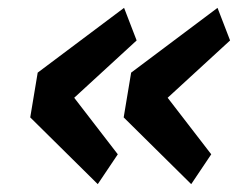

<svg xmlns="http://www.w3.org/2000/svg" viewBox="-20 -516 640 489"><path d="M280 -123 169 -267 328 -413 296 -496 76 -331 57 -217 229 -47ZM518 -123 407 -267 566 -413 534 -496 314 -331 295 -217 467 -47Z"/></svg>

Font: IBM Plex Mono SmBld
Style: Italic
Weight: 600
Italic angle: -9.5°
Monospace: yes
Designer: Mike Abbink, Paul van der Laan, Pieter van Rosmalen
Foundry: Bold Monday
Version: Version 2.004